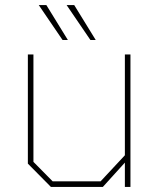

<svg xmlns="http://www.w3.org/2000/svg" viewBox="-20 -738 630 758"><path d="M227 -580 133 -718H163L248 -580ZM337 -580 243 -718H273L358 -580ZM181 0 90 -92V-523H112V-99L188 -22H377L473 -125V-523H495V0H473V-96L386 0Z"/></svg>

Font: Tomorrow Thin
Style: Regular
Weight: 250
Designer: Tony de Marco, Monica Rizzolli
Foundry: Just in Type
Version: Version 2.002